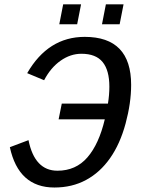

<svg xmlns="http://www.w3.org/2000/svg" viewBox="-20 -835 640 865"><path d="M244.1 -297.4 258.3 -368.2H466.3Q472.7 -407.2 472.7 -444.3Q472.7 -518.1 442.4 -555.4Q412.1 -592.8 346.7 -592.8Q297.4 -592.8 252.9 -561.5Q208.5 -530.3 178.7 -473.6L102.5 -505.4Q196.8 -668.9 361.8 -668.9Q570.8 -668.9 570.8 -452.6Q570.8 -371.1 545.9 -278.8Q521 -186.5 475.8 -122.3Q430.7 -58.1 367.7 -24.2Q304.7 9.8 225.1 9.8Q63.5 9.8 24.4 -171.9L108.4 -203.6Q136.2 -65.9 238.8 -65.9Q321.8 -65.9 373.8 -126Q425.8 -186 452.1 -297.4ZM439.5 -725.6 457 -815.4H536.6L519 -725.6ZM247.1 -725.6 264.6 -815.4H345.2L327.6 -725.6Z"/></svg>

Font: Cousine
Style: Italic
Weight: 400
Italic angle: -12°
Monospace: yes
Designer: Steve Matteson
Foundry: Monotype Imaging Inc.
Version: Version 1.21